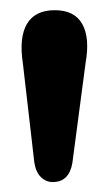

<svg xmlns="http://www.w3.org/2000/svg" viewBox="-20 -800 218 386"><path d="M86 -434Q72.5 -434 62.2 -444Q52 -454 49 -473.5L26 -672.5Q18 -724.5 34.2 -752Q50.5 -779.5 90 -779.5Q130 -779.5 145.5 -751.5Q161 -723.5 152 -673L125.5 -472.5Q119 -434 86 -434Z"/></svg>

Font: Fraunces 9pt S100 SemiBold
Style: Regular
Weight: 600
Version: Version 1.000; ttfautohint (v1.8.3)